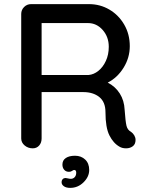

<svg xmlns="http://www.w3.org/2000/svg" viewBox="-20 -720 720 932"><path d="M638 -41Q638 -20 624.5 -10Q611 0 592 0Q573 0 560 -8Q530 -25 511 -63Q492 -101 492 -175Q492 -225 462 -249Q432 -273 384 -273H182V-48Q182 -27 170 -13.5Q158 0 139 0Q116 0 99.5 -14Q83 -28 83 -48V-652Q83 -672 97 -686Q111 -700 131 -700H412Q466 -700 511 -673.5Q556 -647 583 -600.5Q610 -554 610 -496Q610 -440 580 -391.5Q550 -343 503 -319Q540 -300 561.5 -266Q583 -232 585 -187Q589 -130 594 -109.5Q599 -89 616 -80Q626 -73 632 -62.5Q638 -52 638 -41ZM508 -493Q508 -541 478.5 -574.5Q449 -608 407 -608H182V-356H410Q435 -358 457.5 -376Q480 -394 494 -424.5Q508 -455 508 -493ZM321 192Q301 192 290 184Q279 176 279 165Q279 155 284.5 149.5Q290 144 298 144Q302 144 309.5 146Q317 148 324 148Q335 148 342.5 140Q350 132 350 118Q350 105 340 105Q336 105 330 109.5Q324 114 315 114Q300 114 291.5 104Q283 94 283 79Q283 58 299.5 47Q316 36 344 36Q374 36 393.5 54.5Q413 73 413 105Q413 138 385.5 165Q358 192 321 192Z"/></svg>

Font: Quicksand Medium
Style: Regular
Weight: 500
Designer: Andrew Paglinawan
Foundry: Andrew Paglinawan
Version: Version 3.000